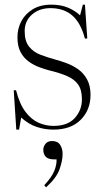

<svg xmlns="http://www.w3.org/2000/svg" viewBox="-20 -543 453 825"><path d="M50 14 39 -155H49Q64 -96 89.5 -62.5Q115 -29 146 -15.5Q177 -2 210 -2Q271 -2 301.5 -36Q332 -70 332 -116Q332 -157 315.5 -180Q299 -203 267.5 -216.5Q236 -230 190 -241Q171 -246 148 -254.5Q125 -263 103.5 -278.5Q82 -294 68.5 -319Q55 -344 55 -383Q55 -420 71.5 -451.5Q88 -483 120.5 -503Q153 -523 200 -523Q242 -523 272.5 -510Q303 -497 324 -477L336 -523H345L355 -378L345 -377Q327 -445 290.5 -476.5Q254 -508 197 -508Q149 -508 117.5 -480.5Q86 -453 86 -409Q86 -366 105 -342.5Q124 -319 154.5 -307.5Q185 -296 218 -287Q241 -281 267.5 -271Q294 -261 317 -244.5Q340 -228 354.5 -201Q369 -174 369 -135Q369 -71 327 -28.5Q285 14 209 14Q173 14 138 2.5Q103 -9 71 -38L62 14ZM178 262 170 253Q202 219 213 192Q224 165 223 142H215Q187 142 176.5 130.5Q166 119 166 100Q166 87 175.5 75Q185 63 204 63Q228 63 238.5 79.5Q249 96 249 118Q249 147 236 184Q223 221 178 262Z"/></svg>

Font: Literata 72pt ExtraLight
Style: Regular
Weight: 200
Designer: Latin by Veronika Burian and Jose Scaglione. Greek by Irene Vlachou. Cyrillic by Vera Evstafieva.
Foundry: TypeTogether
Version: Version 3.002